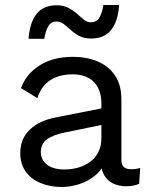

<svg xmlns="http://www.w3.org/2000/svg" viewBox="-20 -737 606 767"><path d="M385 -323Q385 -379 355 -409.5Q325 -440 270 -440Q218 -440 182 -417.5Q146 -395 129 -345L64 -385Q84 -441 138 -475.5Q192 -510 272 -510Q326 -510 370 -491.5Q414 -473 439.5 -435.5Q465 -398 465 -339V-97Q465 -61 503 -61Q522 -61 540 -66L536 -3Q516 7 484 7Q455 7 432 -4Q409 -15 396 -37.5Q383 -60 384 -94L403 -101Q391 -62 362 -37.5Q333 -13 297 -1.5Q261 10 226 10Q182 10 144 -5Q106 -20 83.5 -50.5Q61 -81 61 -126Q61 -182 98.5 -218.5Q136 -255 203 -268L401 -307V-241L240 -208Q191 -198 167 -180Q143 -162 143 -130Q143 -99 167.5 -79.5Q192 -60 237 -60Q266 -60 292.5 -67.5Q319 -75 340 -90.5Q361 -106 373 -129.5Q385 -153 385 -185ZM456 -717Q453 -673 439.5 -643Q426 -613 402.5 -598Q379 -583 344 -583Q316 -583 296.5 -593.5Q277 -604 263 -617Q249 -630 235.5 -640.5Q222 -651 206 -651Q184 -651 173 -632.5Q162 -614 157 -582H94Q99 -648 126.5 -682Q154 -716 207 -716Q234 -716 253.5 -705.5Q273 -695 287.5 -682Q302 -669 315 -658.5Q328 -648 343 -648Q366 -648 377 -666.5Q388 -685 393 -717Z"/></svg>

Font: Work Sans
Style: Regular
Weight: 400
Designer: Wei Huang
Foundry: Wei Huang
Version: Version 2.006; ttfautohint (v1.8.1.43-b0c9)